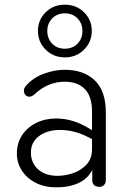

<svg xmlns="http://www.w3.org/2000/svg" viewBox="-20 -792 533 820"><path d="M52 -136Q52 -180 74 -214Q96 -248 134.5 -267Q173 -286 220 -286Q294 -286 366 -240L373 -236V-315Q373 -381 342 -412Q311 -443 256 -443Q185 -443 127 -389Q116 -379 105 -379Q95 -379 88.5 -386.5Q82 -394 82 -404Q82 -417 93 -428Q124 -462 169.5 -478Q215 -494 255 -494Q338 -494 385 -448.5Q432 -403 432 -311V-24Q432 -10 424.5 -2Q417 6 404 6Q390 6 382 -1.5Q374 -9 374 -23V-66Q354 -27 312.5 -9Q271 9 219 8Q170 8 132 -11.5Q94 -31 73 -64Q52 -97 52 -136ZM227 -41Q255 -41 289 -51.5Q323 -62 348 -87.5Q373 -113 373 -155V-198L357 -206Q298 -237 236 -237Q182 -237 147 -211Q112 -185 112 -141Q112 -96 143 -68.5Q174 -41 227 -41ZM142 -660Q142 -707 175 -739.5Q208 -772 257 -772Q306 -772 339 -739.5Q372 -707 372 -660Q372 -613 339 -580Q306 -547 257 -547Q208 -547 175 -580Q142 -613 142 -660ZM332 -660Q332 -692 311 -713.5Q290 -735 257 -735Q224 -735 203 -713.5Q182 -692 182 -660Q182 -627 203 -605.5Q224 -584 257 -584Q290 -584 311 -605.5Q332 -627 332 -660Z"/></svg>

Font: SN Pro Light
Style: Regular
Weight: 300
Designer: Tobias Whetton
Foundry: Supernotes
Version: Version 1.002